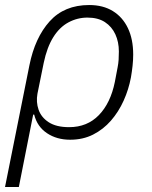

<svg xmlns="http://www.w3.org/2000/svg" viewBox="-41 -544 604 764"><path d="M-21 200 76 -284Q98 -394 156.5 -459Q215 -524 314 -524Q369 -524 408 -500Q447 -476 468 -432Q489 -388 489 -327Q489 -305 486.5 -282Q484 -259 480 -236Q471 -188 451 -143.5Q431 -99 400.5 -64Q370 -29 329.5 -8.5Q289 12 238 12Q185 12 146 -14Q107 -40 95 -88H91L34 200ZM234 -38Q306 -38 352.5 -86Q399 -134 416 -218L427 -276Q430 -291 431 -306Q432 -321 432 -339Q432 -377 418 -407.5Q404 -438 376.5 -456Q349 -474 307 -474Q267 -474 231.5 -455Q196 -436 171 -396Q146 -356 133 -294L108 -171Q102 -138 112.5 -107.5Q123 -77 153 -57.5Q183 -38 234 -38Z"/></svg>

Font: IBM Plex Sans Light
Style: Italic
Weight: 300
Italic angle: -11.31°
Designer: Mike Abbink, Paul van der Laan, Pieter van Rosmalen
Foundry: Bold Monday
Version: Version 3.201